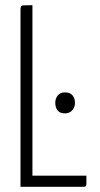

<svg xmlns="http://www.w3.org/2000/svg" viewBox="-20 -720 386 740"><path d="M59 0V-682Q59 -691 61 -695Q63 -699 72.5 -699.5Q82 -700 105 -700V-43H313V-12Q313 -4 310 -2Q307 0 301 0ZM230 -283Q211 -283 202 -294.5Q193 -306 193 -324Q193 -340 202.5 -352Q212 -364 230 -364Q250 -364 259.5 -352.5Q269 -341 269 -324Q269 -307 258.5 -295Q248 -283 230 -283Z"/></svg>

Font: Yanone Kaffeesatz ExtraLight Light
Style: Regular
Weight: 300
Version: Version 2.003